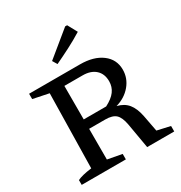

<svg xmlns="http://www.w3.org/2000/svg" viewBox="-205 -1042 1115 1186"><g transform="rotate(-30 352.5 -449.5)"><path d="M599 -60 692 -39V0H499L468 -179Q458 -234 434.5 -255.5Q411 -277 360 -277H245V-58L347 -39V0H32V-34Q63 -50 134 -59L144 -589L32 -612V-650H395Q492 -650 550 -606.5Q608 -563 608 -490Q608 -429 568 -381Q528 -333 462 -314Q511 -302 538 -269Q565 -236 577 -176ZM375 -583H245V-344H405Q454 -369 476.5 -399.5Q499 -430 499 -470Q499 -523 466 -553Q433 -583 375 -583ZM276 -721 256 -754 433 -899H447L484 -831Q434 -800 381.5 -773Q329 -746 276 -721Z"/></g></svg>

Font: Piazzolla SC Medium
Style: Regular
Weight: 500
Designer: Juan Pablo del Peral
Foundry: Huerta Tipografica
Version: Version 1.330